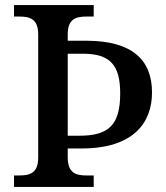

<svg xmlns="http://www.w3.org/2000/svg" viewBox="-20 -734 653 754"><path d="M35 0H348V-45H320C280 -45 247 -53 246 -114V-151H301C504 -151 577 -252 577 -371C577 -501 496 -573 323 -574H246V-600C246 -661 280 -669 320 -669H348V-714H35V-669H56C97 -669 130 -660 130 -599V-115C130 -54 97 -45 56 -45H35ZM291 -201H246V-523H306C413 -523 452 -478 452 -367C452 -242 406 -201 291 -201Z"/></svg>

Font: Noto Serif Medium
Style: Regular
Weight: 500
Designer: Monotype Design Team
Foundry: Monotype Imaging Inc.
Version: Version 2.013